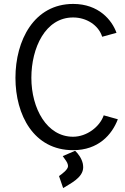

<svg xmlns="http://www.w3.org/2000/svg" viewBox="-20 -750 636 977"><path d="M280.3 146 301.3 207C335 185.1 403.3 155.3 403.3 101.1C403.3 94.7 402.3 88.4 401.4 82.5C395.5 56.2 379.4 33.7 362.3 17.1L299.3 44.4C312.5 63.5 322.8 75.2 325.2 87.9C325.7 90.3 326.2 92.8 326.2 95.2C326.2 113.3 294.9 135.3 280.3 146ZM579.6 -143.1C579.6 -143.1 535.6 -155.3 507.8 -163.1C487.8 -105 421.9 -54.2 351.6 -54.2C218.8 -54.2 139.6 -197.3 139.6 -354C139.6 -506.3 210.9 -661.1 351.6 -661.1H352.5C418.9 -661.1 481 -623 500 -563C500 -563 544.4 -575.2 572.8 -583C549.8 -647.9 481.9 -730 352.5 -730C152.8 -730 58.6 -543.9 58.6 -354C58.6 -164.6 151.9 14.2 351.6 14.2C481 14.2 549.8 -64.9 579.6 -143.1Z"/></svg>

Font: Tuffy
Style: Regular
Weight: 500
Designer: Thatcher Ulrich, Karoly Barta and Michael Everson
Version: Version 001.270